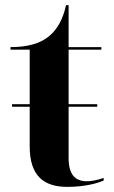

<svg xmlns="http://www.w3.org/2000/svg" viewBox="-20 -720 445 750"><path d="M243 10C313 10 364 -5 385 -15V-25C359 -16 337 -12 319 -12C272 -12 248 -40 248 -103V-303H360V-313H248V-526H376V-536H248V-700H238C226 -645 204 -605 171 -578C135 -549 86 -536 21 -536V-526H96V-313H27V-303H96V-148C96 -31 153 10 243 10Z"/></svg>

Font: Noto Serif Display
Style: Bold
Weight: 700
Designer: Monotype Design Team
Foundry: Monotype Imaging Inc.
Version: Version 2.009